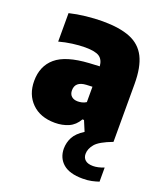

<svg xmlns="http://www.w3.org/2000/svg" viewBox="-144 -654 834 979"><g transform="rotate(20 273.0 -164.5)"><path d="M190 11Q110.5 11 64.5 -34.8Q18.5 -80.5 18.5 -154Q18.5 -235 72.8 -281.2Q127 -327.5 251.5 -335L307.5 -338Q304.5 -373.5 282.2 -388.5Q260 -403.5 204.5 -403.5Q173.5 -403.5 136.2 -398.5Q99 -393.5 65 -384V-538.5Q106 -548.5 154 -553.8Q202 -559 244 -559Q336 -559 393.5 -535.8Q451 -512.5 478 -459Q505 -405.5 505 -314V0Q435.5 26 413.8 52.2Q392 78.5 392 106Q392 127 406 139.2Q420 151.5 448.5 151.5Q474 151.5 507.5 138.5V215Q489.5 221 469 225.5Q448.5 230 420 230Q349.5 230 314.2 199.8Q279 169.5 278.5 118.5Q279 84.5 294.2 56Q309.5 27.5 349 2.5L325.5 -53.5H317Q297 -18 263.8 -3.5Q230.5 11 190 11ZM216 -175Q216 -154 228.5 -142.8Q241 -131.5 262.5 -131.5Q273 -131.5 285 -134.2Q297 -137 308 -144V-227.5L275 -226Q216 -222.5 216 -175Z"/></g></svg>

Font: Encode Sans SmCnd Black
Style: Regular
Weight: 900
Width: 4
Designer: Multiple Designers
Foundry: Impallari Type
Version: Version 3.002; ttfautohint (v1.8.3) -l 8 -r 50 -G 200 -x 14 